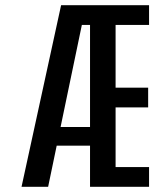

<svg xmlns="http://www.w3.org/2000/svg" viewBox="-20 -720 640 740"><path d="M63 0 215.5 -700H554.5V-624H425.5V-382H551V-306H425.5V-76H554.5V0H327V-158.5H198.5L165.5 0ZM327 -624H295.5L213.5 -230.5H327Z"/></svg>

Font: Trispace Condensed
Style: Regular
Weight: 400
Width: 3
Designer: Tyler Finck
Foundry: Etcetera Type Company
Version: Version 1.210; ttfautohint (v1.8.3)